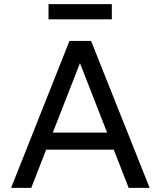

<svg xmlns="http://www.w3.org/2000/svg" viewBox="-20 -914 781 934"><path d="M568 -186H168V-269H568ZM708 0H606L351 -653H387L132 0H34L318 -715H423ZM524 -820H216V-894H524Z"/></svg>

Font: Wix Madefor Display Medium
Style: Regular
Weight: 500
Designer: Dalton Maag Ltd
Foundry: Dalton Maag Ltd
Version: Version 3.100